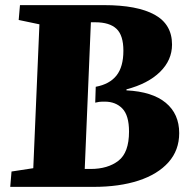

<svg xmlns="http://www.w3.org/2000/svg" viewBox="-20 -730 741 750"><path d="M652 -556Q652 -495 605 -449Q558 -403 474 -381V-377Q575 -372 627.5 -328.5Q680 -285 680 -210Q680 -143 638 -96Q596 -49 521 -24.5Q446 0 345 0H20L25 -60L110 -73L134 -635L53 -652L58 -710H386Q516 -710 584 -672.5Q652 -635 652 -556ZM354 -391Q408 -401 435 -435Q462 -469 462 -532Q462 -592 435 -617.5Q408 -643 352 -643H335L311 -70H334Q401 -70 442.5 -102Q484 -134 484 -216Q484 -279 458 -306Q432 -333 389 -333Q375 -333 367 -332Q359 -331 352 -329Z"/></svg>

Font: Literata 36pt ExtraBold
Style: Italic
Weight: 800
Italic angle: -2°
Designer: Latin by Veronika Burian and Jose Scaglione. Greek by Irene Vlachou. Cyrillic by Vera Evstafieva
Foundry: TypeTogether
Version: Version 3.002